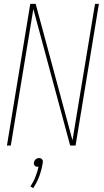

<svg xmlns="http://www.w3.org/2000/svg" viewBox="-20 -755 540 996"><path d="M16 0 137 -735H165L356 -27L473 -735H493L372 0H344L153 -708L36 0ZM152 221 138 212Q154 188 164 162Q174 136 180 110H176Q171 110 167 109Q163 108 160 104.5Q157 101 156 96.5Q155 92 156 88Q157 83 159 79Q161 75 165 71.5Q169 68 173.5 66.5Q178 65 183 65Q188 65 191.5 66.5Q195 68 198 71.5Q201 75 202 79Q203 83 202 88Q197 122 185 156Q173 190 152 221Z"/></svg>

Font: Iosevka SS18 Thin
Style: Italic
Weight: 100
Italic angle: -9°
Monospace: yes
Designer: Belleve Invis
Foundry: Belleve Invis
Version: Version 25.1.1; ttfautohint (v1.8.4)